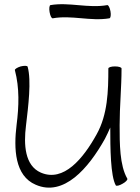

<svg xmlns="http://www.w3.org/2000/svg" viewBox="-20 -855 659 902"><path d="M228 -769C316 -785 406 -754 494 -769C500 -770 502 -785 499 -802C496 -819 489 -832 484 -831C395 -815 305 -846 217 -831C212 -830 210 -815 213 -798C216 -781 222 -768 228 -769ZM50 -525C72 -442 69 -355 58 -269C44 -156 49 -29 148 13C279 70 395 -63 473 -203C482 -220 490 -238 498 -256C498 -160 499 -28 524 16C527 20 541 17 556 8C571 0 581 -11 578 -16C542 -78 542 -180 542 -267C542 -356 551 -444 551 -533C551 -539 537 -543 520 -543C503 -543 489 -539 489 -533C489 -427 486 -317 434 -224C371 -110 279 2 172 -44C96 -77 91 -176 102 -264C113 -357 128 -475 110 -541C109 -547 94 -547 77 -543C61 -538 48 -530 50 -525Z"/></svg>

Font: Nupuram ExtraLight
Style: Regular
Weight: 200
Designer: Santhosh Thottingal (santhosh.thottingal@gmail.com)
Foundry: SMC
Version: Version 1.000